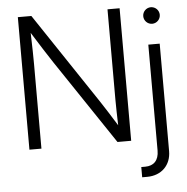

<svg xmlns="http://www.w3.org/2000/svg" viewBox="-61 -787 1020 1050"><g transform="rotate(-5 449.5 -262.0)"><path d="M75.7 0H141.6V-464.8C141.6 -502 140.6 -559.1 138.2 -635.7C184.6 -562 222.7 -501 247.6 -464.4L559.1 0H634.3V-727.5H567.9V-230.5C567.9 -199.2 569.3 -139.6 570.8 -90.8C539.6 -141.1 506.3 -193.8 483.9 -227.5L149.9 -727.5H75.7ZM773.4 -515.6V65.9C773.4 120.6 744.6 147.9 698.7 147.9H676.8V204.1H704.1C784.2 204.1 835.9 149.9 835.9 74.7V-515.6ZM804.7 -627.4C829.6 -627.4 850.1 -647.9 850.1 -672.9C850.1 -697.8 829.6 -718.3 804.7 -718.3C779.8 -718.3 759.3 -697.8 759.3 -672.9C759.3 -647.9 779.8 -627.4 804.7 -627.4Z"/></g></svg>

Font: Raveo Display Display Light
Style: Regular
Weight: 300
Designer: Jakub Foglar, Rasmus Andersson (Inter)
Foundry: Jakubfoglar.com
Version: Version 1.100;Glyphs 3.2.3 (3260)